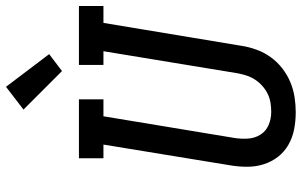

<svg xmlns="http://www.w3.org/2000/svg" viewBox="-208 -818 1033 658"><g transform="rotate(-90 309.0 -488.5)"><path d="M254 8Q224 8 195.5 2.5Q167 -3 142.5 -17Q118 -31 101 -53Q84 -75 75.5 -102Q67 -129 67 -158.5Q67 -188 72 -217L143 -651H96V-735H298V-651H240L166 -204Q162 -180 163.5 -156Q165 -132 177 -113Q189 -94 210 -85Q231 -76 255 -76Q255 -76 255.5 -76Q256 -76 256 -76Q271 -76 286.5 -78.5Q302 -81 316.5 -88Q331 -95 343.5 -106Q356 -117 365 -130.5Q374 -144 379 -159Q384 -174 387 -189L463 -651H416V-735H618V-651H560L481 -175Q477 -150 467.5 -124.5Q458 -99 442 -77Q426 -55 404 -38Q382 -21 357 -10.5Q332 0 305.5 4Q279 8 254 8ZM395 -793 263 -925 341 -985 453 -837Z"/></g></svg>

Font: Iosevka Curly Slab MdEx
Style: Italic
Weight: 500
Width: 7
Italic angle: -9°
Monospace: yes
Designer: Belleve Invis
Foundry: Belleve Invis
Version: Version 11.0.0; ttfautohint (v1.8.3)